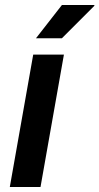

<svg xmlns="http://www.w3.org/2000/svg" viewBox="-20 -743 395 763"><path d="M19 0 112 -526H234L141 0ZM123 -591 226 -723H355V-720L226 -591Z"/></svg>

Font: Archivo SemiBold SemiBold
Style: Italic
Weight: 600
Italic angle: -10°
Version: Version 2.001